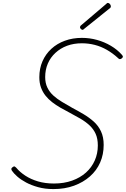

<svg xmlns="http://www.w3.org/2000/svg" viewBox="-20 -1274 861 1313"><path d="M345 19Q288 19 241 6Q194 -7 158.5 -26Q123 -45 98.5 -66.5Q74 -88 62 -106Q58 -112 57.5 -118Q57 -124 65 -130Q75 -138 80 -135.5Q85 -133 92 -126Q116 -97 153.5 -72.5Q191 -48 240 -33.5Q289 -19 349 -19Q418 -19 473.5 -39Q529 -59 568 -94Q607 -129 628 -176.5Q649 -224 649 -279Q649 -326 634 -359Q619 -392 592 -417Q565 -442 529 -463Q493 -484 453 -505Q422 -521 392.5 -538Q363 -555 337 -575Q311 -595 291.5 -619.5Q272 -644 260.5 -675Q249 -706 249 -746Q249 -806 270.5 -855Q292 -904 331 -940Q370 -976 423.5 -995.5Q477 -1015 540 -1015Q593 -1015 643.5 -1001Q694 -987 738 -961Q782 -935 813 -900Q821 -891 820.5 -886Q820 -881 813 -875Q805 -869 799 -869.5Q793 -870 787 -877Q751 -910 711 -933Q671 -956 628 -967Q585 -978 540 -978Q484 -978 438.5 -961Q393 -944 359 -912.5Q325 -881 307 -839Q289 -797 289 -747Q289 -706 304 -675Q319 -644 345 -620.5Q371 -597 404.5 -577Q438 -557 475 -536Q513 -516 551 -493.5Q589 -471 620.5 -443Q652 -415 670.5 -376Q689 -337 689 -283Q689 -218 665 -163Q641 -108 595 -67.5Q549 -27 486 -4Q423 19 345 19ZM545 -1070Q539 -1070 533 -1076Q527 -1082 527 -1087Q527 -1089 528 -1092Q529 -1095 531 -1098L705 -1246Q708 -1249 711 -1251.5Q714 -1254 717 -1254Q722 -1254 727 -1250.5Q732 -1247 735 -1241.5Q738 -1236 738 -1230Q738 -1228 737.5 -1225.5Q737 -1223 734 -1220L556 -1077Q552 -1074 550 -1072Q548 -1070 545 -1070Z"/></svg>

Font: Playwrite MX Thin
Style: Regular
Weight: 250
Designer: Veronika Burian, José Scaglione
Foundry: TypeTogether
Version: Version 1.002